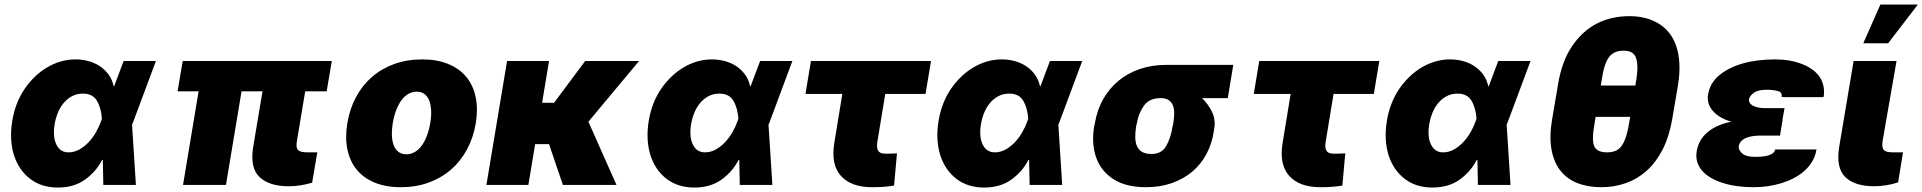

<svg xmlns="http://www.w3.org/2000/svg" viewBox="-20 -814 8460 845"><path d="M34.1 -282.7Q47.6 -363.6 89.5 -424.4Q108.7 -452.1 133 -475.7Q157.3 -499.3 185.5 -516.3Q213.8 -533.4 245.7 -543Q277.7 -552.6 312.5 -552.6Q341.3 -552.6 368.6 -545.3Q396 -538 418.5 -523.3Q441.1 -508.5 457.4 -486.5Q473.7 -464.5 480.1 -434.7L482.6 -435L524.1 -545.5H666.2L563.9 -271.3L561.1 -266L578.1 0H434.7L432.5 -109.7L429 -109.4Q402.3 -57.9 353.7 -23.1Q305.4 11.4 234.4 11.4Q163 11.4 113.3 -26.3Q88.4 -45.1 70.3 -71.4Q52.2 -97.7 41.7 -130.3Q31.2 -163 29.1 -201.3Q27 -239.7 34.1 -282.7ZM228.3 -177.6Q245 -143.5 281.2 -143.5Q306.8 -143.5 329.4 -156.2Q351.9 -169 370.4 -188.7Q388.8 -208.5 402.3 -232.1Q415.8 -255.7 423.3 -277L428.6 -291.2Q425.1 -339.8 406.2 -371.1Q387.8 -402 345.2 -402Q317.1 -402 295.5 -389.9Q273.8 -377.8 258.3 -358.5Q242.9 -339.1 233.5 -314.8Q224.1 -290.5 220.2 -265.6Q211.6 -211.3 228.3 -177.6Z M761.4 -411.9 784.1 -545.5H1440.3L1417.6 -411.9H1323.2L1286.9 -194.6Q1284.4 -180.4 1285.2 -170.5Q1285.9 -160.5 1291 -154.7Q1296.2 -148.8 1306.5 -146.1Q1316.8 -143.5 1333.8 -143.5H1376.4L1353.7 -9.9Q1328.1 -2.5 1302.6 1.6Q1277 5.7 1250 5.7Q1164.8 5.7 1122.2 -34.8Q1080.3 -74.6 1093.8 -164.8L1135.3 -411.9H1043L974.4 0H785.5L854 -411.9Z M1508.5 -271.3Q1519.2 -335.2 1547.1 -387.1Q1574.9 -438.9 1617.4 -475.7Q1659.8 -512.4 1715.7 -532.5Q1771.7 -552.6 1838.1 -552.6Q1904.5 -552.6 1953.5 -532.1Q2002.5 -511.7 2032.7 -474.8Q2062.9 -437.9 2073.5 -386Q2084.2 -334.2 2073.9 -271.3Q2063.2 -208.1 2035.2 -156.1Q2007.1 -104 1964.5 -67.3Q1921.9 -30.5 1866.1 -10.3Q1810.4 9.9 1744.3 9.9Q1677.9 9.9 1628.7 -10.5Q1579.5 -30.9 1549.5 -67.8Q1519.5 -104.8 1508.9 -156.6Q1498.2 -208.5 1508.5 -271.3ZM1768.5 -134.9Q1787.6 -134.9 1804.5 -144.4Q1821.4 -153.8 1834.9 -171.7Q1848.4 -189.6 1858.3 -215.2Q1868.3 -240.8 1873.6 -272.7Q1878.9 -304.7 1877.3 -330.3Q1875.7 -355.8 1868.1 -373.8Q1860.4 -391.7 1846.8 -401.1Q1833.1 -410.5 1813.9 -410.5Q1794.7 -410.5 1777.9 -401.1Q1761 -391.7 1747.5 -373.8Q1734 -355.8 1724.1 -330.3Q1714.1 -304.7 1708.8 -272.7Q1703.5 -240.8 1704.9 -215.2Q1706.3 -189.6 1714 -171.7Q1721.6 -153.8 1735.4 -144.4Q1749.3 -134.9 1768.5 -134.9Z M2211.6 -545.5H2396.3L2365.8 -361.5H2418.3L2555.4 -545.5H2792.6L2569.6 -278.4L2693.2 0H2457.4L2396.3 -179.7H2335.2L2305.4 0H2120.7Z M2835.2 -282.7Q2848.7 -363.6 2890.6 -424.4Q2909.8 -452.1 2934.1 -475.7Q2958.5 -499.3 2986.7 -516.3Q3014.9 -533.4 3046.9 -543Q3078.8 -552.6 3113.6 -552.6Q3142.4 -552.6 3169.7 -545.3Q3197.1 -538 3219.6 -523.3Q3242.2 -508.5 3258.5 -486.5Q3274.9 -464.5 3281.2 -434.7L3283.7 -435L3325.3 -545.5H3467.3L3365.1 -271.3L3362.2 -266L3379.3 0H3235.8L3233.7 -109.7L3230.1 -109.4Q3203.5 -57.9 3154.8 -23.1Q3106.5 11.4 3035.5 11.4Q2964.1 11.4 2914.4 -26.3Q2889.6 -45.1 2871.4 -71.4Q2853.3 -97.7 2842.9 -130.3Q2832.4 -163 2830.3 -201.3Q2828.1 -239.7 2835.2 -282.7ZM3029.5 -177.6Q3046.2 -143.5 3082.4 -143.5Q3108 -143.5 3130.5 -156.2Q3153.1 -169 3171.5 -188.7Q3190 -208.5 3203.5 -232.1Q3217 -255.7 3224.4 -277L3229.8 -291.2Q3226.2 -339.8 3207.4 -371.1Q3188.9 -402 3146.3 -402Q3118.3 -402 3096.6 -389.9Q3074.9 -377.8 3059.5 -358.5Q3044 -339.1 3034.6 -314.8Q3025.2 -290.5 3021.3 -265.6Q3012.8 -211.3 3029.5 -177.6Z M3549 -545.5H4077.4L4053.3 -400.6H3876.1L3840.9 -187.5Q3839.5 -176.5 3840 -167.3Q3840.6 -158 3844.3 -151.5Q3848 -144.9 3855.5 -141.3Q3862.9 -137.8 3875 -137.8Q3884.6 -137.8 3891.7 -137.8Q3898.8 -137.8 3903.4 -138.1Q3912.6 -138.1 3927.6 -139.2L3914.8 2.8Q3903.8 4.6 3893.1 5.9Q3882.5 7.1 3871.3 8Q3860.1 8.9 3847.1 9.4Q3834.2 9.9 3818.2 9.9Q3725.5 9.9 3680.8 -40.1Q3636 -90.2 3652 -186.1L3687.1 -400.6H3524.9Z M4110.8 -282.7Q4124.3 -363.6 4166.2 -424.4Q4185.4 -452.1 4209.7 -475.7Q4234 -499.3 4262.3 -516.3Q4290.5 -533.4 4322.4 -543Q4354.4 -552.6 4389.2 -552.6Q4418 -552.6 4445.3 -545.3Q4472.7 -538 4495.2 -523.3Q4517.8 -508.5 4534.1 -486.5Q4550.4 -464.5 4556.8 -434.7L4559.3 -435L4600.9 -545.5H4742.9L4640.6 -271.3L4637.8 -266L4654.8 0H4511.4L4509.2 -109.7L4505.7 -109.4Q4479 -57.9 4430.4 -23.1Q4382.1 11.4 4311.1 11.4Q4239.7 11.4 4190 -26.3Q4165.1 -45.1 4147 -71.4Q4128.9 -97.7 4118.4 -130.3Q4108 -163 4105.8 -201.3Q4103.7 -239.7 4110.8 -282.7ZM4305 -177.6Q4321.7 -143.5 4358 -143.5Q4383.5 -143.5 4406.1 -156.2Q4428.6 -169 4447.1 -188.7Q4465.6 -208.5 4479 -232.1Q4492.5 -255.7 4500 -277L4505.3 -291.2Q4501.8 -339.8 4483 -371.1Q4464.5 -402 4421.9 -402Q4393.8 -402 4372.2 -389.9Q4350.5 -377.8 4335 -358.5Q4319.6 -339.1 4310.2 -314.8Q4300.8 -290.5 4296.9 -265.6Q4288.4 -211.3 4305 -177.6Z M4795.5 -258.5 4798.3 -269.9Q4808.2 -330.3 4835.4 -378Q4862.6 -425.8 4903.6 -459.3Q4944.6 -492.9 4997.5 -510.7Q5050.4 -528.4 5112.2 -528.4H5407.7L5383.5 -382.1H5270.2Q5284.1 -368.6 5295.1 -353.5Q5306.1 -338.4 5314.3 -321.4Q5330.6 -286.2 5323.9 -248.6L5322.4 -238.6Q5314.6 -183.2 5290.3 -137.4Q5266 -91.6 5227.5 -58.9Q5188.9 -26.3 5137.4 -8.2Q5085.9 9.9 5024.1 9.9Q4935.7 9.9 4880.7 -25.2Q4825.3 -60.7 4804.2 -121.1Q4783 -181.5 4795.5 -258.5ZM5048.3 -136.4Q5092.3 -136.4 5112.6 -171.5Q5122.5 -188.9 5129.6 -210.4Q5136.7 -231.9 5140.6 -258.5L5143.5 -269.9Q5147.4 -293 5147.7 -313.2Q5148.1 -333.5 5142.4 -348.9Q5136.7 -364.3 5123.8 -373.2Q5110.8 -382.1 5088.1 -382.1Q5038 -382.1 5014.6 -349.1Q4990.8 -315.7 4983 -269.9L4980.1 -258.5Q4976.2 -232.6 4976.4 -210.2Q4976.6 -187.9 4983.7 -171.3Q4990.8 -154.8 5006.2 -145.6Q5021.7 -136.4 5048.3 -136.4Z M5522 -545.5H6050.4L6026.3 -400.6H5849.1L5813.9 -187.5Q5812.5 -176.5 5813 -167.3Q5813.6 -158 5817.3 -151.5Q5821 -144.9 5828.5 -141.3Q5835.9 -137.8 5848 -137.8Q5857.6 -137.8 5864.7 -137.8Q5871.8 -137.8 5876.4 -138.1Q5885.7 -138.1 5900.6 -139.2L5887.8 2.8Q5876.8 4.6 5866.1 5.9Q5855.5 7.1 5844.3 8Q5833.1 8.9 5820.1 9.4Q5807.2 9.9 5791.2 9.9Q5698.5 9.9 5653.8 -40.1Q5609 -90.2 5625 -186.1L5660.2 -400.6H5497.9Z M6083.8 -282.7Q6097.3 -363.6 6139.2 -424.4Q6158.4 -452.1 6182.7 -475.7Q6207 -499.3 6235.3 -516.3Q6263.5 -533.4 6295.5 -543Q6327.4 -552.6 6362.2 -552.6Q6391 -552.6 6418.3 -545.3Q6445.7 -538 6468.2 -523.3Q6490.8 -508.5 6507.1 -486.5Q6523.4 -464.5 6529.8 -434.7L6532.3 -435L6573.9 -545.5H6715.9L6613.6 -271.3L6610.8 -266L6627.8 0H6484.4L6482.2 -109.7L6478.7 -109.4Q6452.1 -57.9 6403.4 -23.1Q6355.1 11.4 6284.1 11.4Q6212.7 11.4 6163 -26.3Q6138.1 -45.1 6120 -71.4Q6101.9 -97.7 6091.4 -130.3Q6081 -163 6078.8 -201.3Q6076.7 -239.7 6083.8 -282.7ZM6278.1 -177.6Q6294.7 -143.5 6331 -143.5Q6356.5 -143.5 6379.1 -156.2Q6401.6 -169 6420.1 -188.7Q6438.6 -208.5 6452.1 -232.1Q6465.6 -255.7 6473 -277L6478.3 -291.2Q6474.8 -339.8 6456 -371.1Q6437.5 -402 6394.9 -402Q6366.8 -402 6345.2 -389.9Q6323.5 -377.8 6308.1 -358.5Q6292.6 -339.1 6283.2 -314.8Q6273.8 -290.5 6269.9 -265.6Q6261.4 -211.3 6278.1 -177.6Z M6811.1 -289.8 6836.6 -440.3Q6844.8 -491.1 6859.7 -532.8Q6874.6 -574.6 6897.4 -608.7Q6943.2 -677.2 7007.1 -710Q7071 -742.9 7150.6 -742.9Q7227.3 -742.9 7280.9 -709.5Q7307.9 -692.8 7327.4 -667.6Q7346.9 -642.4 7358 -608.8Q7369 -575.3 7371.1 -533.2Q7373.2 -491.1 7365.1 -440.3L7339.5 -289.8Q7326.3 -213.1 7297.6 -156.6Q7268.8 -100.1 7227.8 -63.2Q7186.8 -26.3 7135.7 -8.2Q7084.5 9.9 7027 9.9Q6968.4 9.9 6922.4 -8.2Q6876.4 -26.3 6847.3 -63.2Q6818.2 -100.1 6808.1 -156.6Q6797.9 -213.1 6811.1 -289.8ZM7025.2 -437.5H7177.2L7181.8 -465.9Q7187.5 -504.3 7185.9 -528.6Q7184.3 -552.9 7176.7 -566.8Q7169 -580.6 7155.9 -585.8Q7142.8 -590.9 7125 -590.9Q7083.1 -590.9 7061.8 -563.2Q7040.1 -535.2 7029.8 -465.9ZM6996.8 -169.4Q7009.6 -143.5 7052.6 -143.5Q7063.9 -143.5 7074.4 -145.4Q7084.9 -147.4 7094.1 -152Q7103 -156.2 7111 -164.8Q7119 -173.3 7125.9 -187.1Q7132.8 -201 7138.7 -221.1Q7144.5 -241.1 7149.1 -268.5L7154.5 -299.7H7002.5L6997.2 -268.5Q6984.4 -194.6 6996.8 -169.4Z M7447.4 -149.1Q7456 -199.9 7495.7 -232.8Q7535.5 -265.6 7599.8 -278.4Q7546.5 -293.7 7518.5 -325.6Q7490.8 -357.2 7497.2 -397.7Q7505.3 -448.2 7546.2 -482.6Q7566.4 -499.6 7592.9 -512.8Q7619.3 -525.9 7650.4 -534.8Q7681.5 -543.7 7717 -548.1Q7752.5 -552.6 7791.2 -552.6Q7857.6 -552.6 7908.7 -533Q7935 -523.1 7954.9 -508.9Q7974.8 -494.7 7987.6 -476.4Q8000.4 -458.1 8005.1 -435.5Q8009.9 -413 8005.7 -386.4H7821Q7824.9 -407.7 7805.4 -413Q7783.4 -419 7755.7 -419Q7716.6 -419 7698.9 -405.5Q7679.7 -391.3 7677.6 -377.8Q7676.1 -369 7680.8 -361.5Q7685.4 -354 7694.8 -348.9Q7704.2 -343.8 7717.9 -340.9Q7731.5 -338.1 7748.6 -338.1H7833.8L7824.6 -286.9H7825.3L7813.9 -217.3H7728.7Q7714.5 -217.3 7698.7 -215.6Q7682.9 -213.8 7669 -208.8Q7655.2 -203.8 7645.1 -194.6Q7634.9 -185.4 7632.1 -170.5Q7630.7 -154.5 7647 -139.2Q7663.7 -123.6 7704.5 -123.6Q7748.6 -123.6 7769.7 -132.5Q7790.8 -141.3 7792.6 -156.2H7974.4Q7969.8 -127.5 7956 -104Q7942.1 -80.6 7921.5 -62.1Q7900.9 -43.7 7874.8 -30.2Q7848.7 -16.7 7819.4 -7.6Q7790.1 1.4 7759.1 5.7Q7728 9.9 7697.4 9.9Q7620.4 9.9 7560.7 -9.2Q7530.9 -18.8 7508 -32.5Q7485.1 -46.2 7470.2 -63.7Q7455.3 -81.3 7449.2 -102.8Q7443.2 -124.3 7447.4 -149.1Z M8073.9 -164.8 8137.8 -545.5H8326.7L8265.6 -194.6Q8263.5 -180.4 8264.4 -170.5Q8265.3 -160.5 8270.2 -154.7Q8275.2 -148.8 8285.2 -146.1Q8295.1 -143.5 8311.1 -143.5H8355.1L8333.8 -11.4Q8308.2 -2.8 8280.7 1.4Q8253.2 5.7 8228.7 5.7Q8142.4 5.7 8101.2 -34.8Q8060 -75.3 8073.9 -164.8ZM8180.4 -623.6 8255.7 -794H8420.5L8289.8 -623.6Z"/></svg>

Font: Inter P Black
Style: Italic
Weight: 900
Italic angle: -9.40001°
Designer: Rasmus Andersson
Foundry: rsms
Version: Version 3.018;git-588b23468